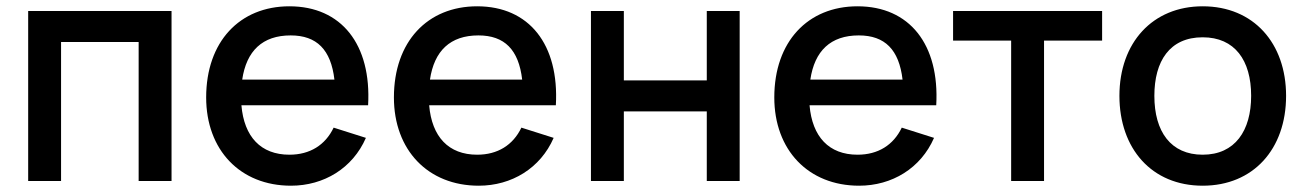

<svg xmlns="http://www.w3.org/2000/svg" viewBox="-20 -575 4146 610"><path d="M174 0V-441.5H420.5V0H525V-540H69.5V0Z M904.5 15C1009 15 1100.5 -40.5 1142.5 -137L1040 -169.5C1013.5 -114 964.5 -83.5 899.5 -83.5C808.5 -83.5 755.5 -140.5 747 -240.5H1149.5C1160.5 -434 1064.5 -555 899.5 -555C741.5 -555 635 -442.5 635 -265.5C635 -98.5 743 15 904.5 15ZM903.5 -462.5C986.5 -462.5 1031.5 -417 1042.5 -322H749.5C763 -413.5 814 -462.5 903.5 -462.5Z M1501 15C1605.5 15 1697 -40.5 1739 -137L1636.5 -169.5C1610 -114 1561 -83.5 1496 -83.5C1405 -83.5 1352 -140.5 1343.5 -240.5H1746C1757 -434 1661 -555 1496 -555C1338 -555 1231.5 -442.5 1231.5 -265.5C1231.5 -98.5 1339.5 15 1501 15ZM1500 -462.5C1583 -462.5 1628 -417 1639 -322H1346C1359.5 -413.5 1410.5 -462.5 1500 -462.5Z M1962 0V-221H2225.5V0H2330V-540H2225.5V-319.5H1962V-540H1857.5V0Z M2709.5 15C2814 15 2905.5 -40.5 2947.5 -137L2845 -169.5C2818.5 -114 2769.5 -83.5 2704.5 -83.5C2613.5 -83.5 2560.5 -140.5 2552 -240.5H2954.5C2965.5 -434 2869.5 -555 2704.5 -555C2546.5 -555 2440 -442.5 2440 -265.5C2440 -98.5 2548 15 2709.5 15ZM2708.5 -462.5C2791.5 -462.5 2836.5 -417 2847.5 -322H2554.5C2568 -413.5 2619 -462.5 2708.5 -462.5Z M3297 0V-446H3481.5V-540H3008V-446H3192.5V0Z M3801 15C3962 15 4066 -101.5 4066 -270.5C4066 -437.5 3963 -555 3801 -555C3642 -555 3536.5 -439.5 3536.5 -270.5C3536.5 -103 3639 15 3801 15ZM3801 -83.5C3700 -83.5 3647.5 -156.5 3647.5 -270.5C3647.5 -380.5 3696 -456.5 3801 -456.5C3903 -456.5 3955 -383.5 3955 -270.5C3955 -160 3904 -83.5 3801 -83.5Z"/></svg>

Font: Manrope SemiBold
Style: Regular
Weight: 600
Designer: Mikhail Sharanda
Foundry: Mikhail Sharanda
Version: Version 4.505